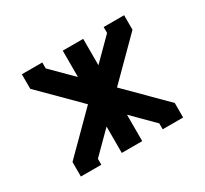

<svg xmlns="http://www.w3.org/2000/svg" viewBox="-109 -656 868 813"><g transform="rotate(-30 325.0 -250.0)"><path d="M375 -500V-371L475 -471V-500H575V-429L396 -250L575 -71V0H475V-29L375 -129V0H275V-129L175 -29V0H75V-71L254 -250L75 -429V-500H175V-471L275 -371V-500Z"/></g></svg>

Font: Monoikos Medium
Style: Regular
Weight: 500
Designer: Brian Krent
Version: Version 0.088